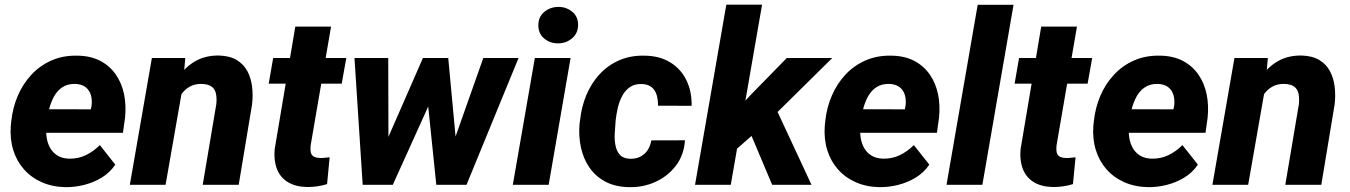

<svg xmlns="http://www.w3.org/2000/svg" viewBox="-20 -770 5623 800"><path d="M252.9 9.8Q198.2 8.8 154.1 -10.7Q109.9 -30.3 79.6 -64.7Q49.3 -99.1 35.2 -145Q21 -190.9 24.9 -245.1L26.9 -264.2Q32.7 -320.8 54 -370.6Q75.2 -420.4 110.8 -458.7Q146.5 -497.1 195.1 -518.3Q243.7 -539.6 303.7 -538.1Q358.9 -537.1 398.7 -515.9Q438.5 -494.6 463.1 -458.5Q487.8 -422.4 497.1 -376.5Q506.3 -330.6 501 -279.3L492.2 -216.8H78.6L94.2 -314.9L358.4 -314.5L361.3 -327.6Q364.7 -352.5 358.9 -373.3Q353 -394 336.9 -406.7Q320.8 -419.4 293.5 -420.4Q261.7 -420.9 240.2 -406.7Q218.8 -392.6 205.6 -368.9Q192.4 -345.2 185.3 -317.6Q178.2 -290 174.8 -264.2L172.9 -245.6Q170.9 -220.2 174.6 -196.3Q178.2 -172.4 189.2 -153.1Q200.2 -133.8 219.5 -121.8Q238.8 -109.9 267.6 -108.9Q305.2 -107.9 337.6 -123.5Q370.1 -139.2 396 -165.5L460.4 -84Q438 -50.8 403.8 -30Q369.6 -9.3 330.3 0.5Q291 10.3 252.9 9.8Z M741.2 -407.2 669.9 0H521L612.8 -528.3H752ZM700.7 -282.7 667 -281.2Q671.9 -328.6 687.5 -375Q703.1 -421.4 730.7 -458.7Q758.3 -496.1 798.8 -517.8Q839.4 -539.6 894 -538.6Q938 -537.1 966.6 -519.8Q995.1 -502.4 1010.5 -473.9Q1025.9 -445.3 1030.3 -409.4Q1034.7 -373.5 1030.3 -335L974.6 0H824.7L881.3 -336.4Q883.8 -360.4 879.9 -379.4Q876 -398.4 862.1 -408.9Q848.1 -419.4 820.8 -420.4Q791.5 -420.9 770.5 -408.9Q749.5 -397 735.4 -376.7Q721.2 -356.4 713.1 -331.8Q705.1 -307.1 700.7 -282.7Z M1422.9 -528.3 1403.8 -421.4H1099.6L1118.2 -528.3ZM1210.4 -659.2H1359.4L1274.4 -164.6Q1272.5 -147.5 1274.7 -136.2Q1276.9 -125 1285.4 -118.9Q1293.9 -112.8 1312 -111.8Q1322.8 -111.3 1333 -112.5Q1343.3 -113.8 1353.5 -114.7L1342.8 -2.9Q1322.8 3.4 1302 6.3Q1281.2 9.3 1259.8 9.3Q1211.4 8.3 1179.7 -11Q1147.9 -30.3 1134 -65.7Q1120.1 -101.1 1124.5 -148.4Z M1578.6 -154.3 1742.2 -528.3H1839.8L1775.9 -352.1L1616.7 0H1536.6ZM1597.7 -528.3 1598.6 -140.6 1581.1 0H1491.2L1457 -528.3ZM1864.7 -163.1 1993.7 -528.3H2140.6L1923.8 0H1829.6ZM1847.7 -528.3 1883.8 -140.6 1873 0H1797.9L1760.3 -364.3L1759.3 -528.3Z M2357.4 -528.3 2266.1 0H2116.7L2208.5 -528.3ZM2223.1 -662.6Q2222.2 -698.2 2246.8 -719.5Q2271.5 -740.7 2305.7 -741.2Q2338.4 -741.7 2363.3 -721.9Q2388.2 -702.1 2388.7 -668Q2389.2 -632.3 2364.5 -611.1Q2339.8 -589.8 2306.2 -589.4Q2273.4 -588.9 2248.8 -608.4Q2224.1 -627.9 2223.1 -662.6Z M2605.5 -108.4Q2629.9 -107.9 2648.4 -117.4Q2667 -127 2678.5 -144.5Q2689.9 -162.1 2693.8 -185.1L2834 -185.5Q2830.1 -124.5 2796.6 -80.3Q2763.2 -36.1 2711.7 -12.5Q2660.2 11.2 2601.1 9.8Q2543.9 8.8 2502.9 -12.9Q2461.9 -34.7 2436.3 -71.5Q2410.6 -108.4 2400.4 -156.2Q2390.1 -204.1 2395 -256.3L2397 -269.5Q2402.8 -325.2 2423.3 -374.3Q2443.8 -423.3 2478.3 -460.7Q2512.7 -498 2560.1 -518.8Q2607.4 -539.6 2666.5 -538.1Q2729 -537.1 2772.9 -510Q2816.9 -482.9 2839.8 -436.3Q2862.8 -389.6 2861.8 -329.1L2721.7 -329.6Q2722.2 -352.1 2716.6 -372.6Q2710.9 -393.1 2696 -406Q2681.2 -418.9 2654.8 -419.9Q2624.5 -420.9 2604.5 -407Q2584.5 -393.1 2572.3 -369.9Q2560.1 -346.7 2554 -320.1Q2547.9 -293.5 2545.4 -269.5L2544.4 -256.8Q2542.5 -236.8 2541.3 -211.7Q2540 -186.5 2544.7 -163.1Q2549.3 -139.6 2563.2 -124.5Q2577.1 -109.4 2605.5 -108.4Z M3155.3 -750.5 3024.9 0H2876L3006.3 -750.5ZM3447.8 -528.3 3177.7 -261.7 3038.1 -139.2 2992.7 -250.5 3107.4 -374 3258.3 -528.3ZM3197.3 0 3092.8 -248 3208 -329.1 3361.3 0Z M3644.5 9.8Q3589.8 8.8 3545.7 -10.7Q3501.5 -30.3 3471.2 -64.7Q3440.9 -99.1 3426.8 -145Q3412.6 -190.9 3416.5 -245.1L3418.5 -264.2Q3424.3 -320.8 3445.6 -370.6Q3466.8 -420.4 3502.4 -458.7Q3538.1 -497.1 3586.7 -518.3Q3635.3 -539.6 3695.3 -538.1Q3750.5 -537.1 3790.3 -515.9Q3830.1 -494.6 3854.7 -458.5Q3879.4 -422.4 3888.7 -376.5Q3897.9 -330.6 3892.6 -279.3L3883.8 -216.8H3470.2L3485.8 -314.9L3750 -314.5L3752.9 -327.6Q3756.3 -352.5 3750.5 -373.3Q3744.6 -394 3728.5 -406.7Q3712.4 -419.4 3685.1 -420.4Q3653.3 -420.9 3631.8 -406.7Q3610.4 -392.6 3597.2 -368.9Q3584 -345.2 3576.9 -317.6Q3569.8 -290 3566.4 -264.2L3564.5 -245.6Q3562.5 -220.2 3566.2 -196.3Q3569.8 -172.4 3580.8 -153.1Q3591.8 -133.8 3611.1 -121.8Q3630.4 -109.9 3659.2 -108.9Q3696.8 -107.9 3729.2 -123.5Q3761.7 -139.2 3787.6 -165.5L3852.1 -84Q3829.6 -50.8 3795.4 -30Q3761.2 -9.3 3721.9 0.5Q3682.6 10.3 3644.5 9.8Z M4203.1 -750 4073.2 0H3923.8L4053.7 -750Z M4530.8 -528.3 4511.7 -421.4H4207.5L4226.1 -528.3ZM4318.4 -659.2H4467.3L4382.3 -164.6Q4380.4 -147.5 4382.6 -136.2Q4384.8 -125 4393.3 -118.9Q4401.9 -112.8 4419.9 -111.8Q4430.7 -111.3 4440.9 -112.5Q4451.2 -113.8 4461.4 -114.7L4450.7 -2.9Q4430.7 3.4 4409.9 6.3Q4389.2 9.3 4367.7 9.3Q4319.3 8.3 4287.6 -11Q4255.9 -30.3 4241.9 -65.7Q4228 -101.1 4232.4 -148.4Z M4763.7 9.8Q4709 8.8 4664.8 -10.7Q4620.6 -30.3 4590.3 -64.7Q4560.1 -99.1 4545.9 -145Q4531.7 -190.9 4535.6 -245.1L4537.6 -264.2Q4543.5 -320.8 4564.7 -370.6Q4585.9 -420.4 4621.6 -458.7Q4657.2 -497.1 4705.8 -518.3Q4754.4 -539.6 4814.5 -538.1Q4869.6 -537.1 4909.4 -515.9Q4949.2 -494.6 4973.9 -458.5Q4998.5 -422.4 5007.8 -376.5Q5017.1 -330.6 5011.7 -279.3L5002.9 -216.8H4589.4L4605 -314.9L4869.1 -314.5L4872.1 -327.6Q4875.5 -352.5 4869.6 -373.3Q4863.8 -394 4847.7 -406.7Q4831.5 -419.4 4804.2 -420.4Q4772.5 -420.9 4751 -406.7Q4729.5 -392.6 4716.3 -368.9Q4703.1 -345.2 4696 -317.6Q4689 -290 4685.5 -264.2L4683.6 -245.6Q4681.6 -220.2 4685.3 -196.3Q4689 -172.4 4700 -153.1Q4710.9 -133.8 4730.2 -121.8Q4749.5 -109.9 4778.3 -108.9Q4815.9 -107.9 4848.4 -123.5Q4880.9 -139.2 4906.7 -165.5L4971.2 -84Q4948.7 -50.8 4914.6 -30Q4880.4 -9.3 4841.1 0.5Q4801.8 10.3 4763.7 9.8Z M5252 -407.2 5180.7 0H5031.7L5123.5 -528.3H5262.7ZM5211.4 -282.7 5177.7 -281.2Q5182.6 -328.6 5198.2 -375Q5213.9 -421.4 5241.5 -458.7Q5269 -496.1 5309.6 -517.8Q5350.1 -539.6 5404.8 -538.6Q5448.7 -537.1 5477.3 -519.8Q5505.9 -502.4 5521.2 -473.9Q5536.6 -445.3 5541 -409.4Q5545.4 -373.5 5541 -335L5485.4 0H5335.4L5392.1 -336.4Q5394.5 -360.4 5390.6 -379.4Q5386.7 -398.4 5372.8 -408.9Q5358.9 -419.4 5331.5 -420.4Q5302.2 -420.9 5281.2 -408.9Q5260.3 -397 5246.1 -376.7Q5231.9 -356.4 5223.9 -331.8Q5215.8 -307.1 5211.4 -282.7Z"/></svg>

Font: Roboto ExtraBold
Style: Italic
Weight: 800
Designer: Christian Robertson
Foundry: Google
Version: Version 3.009; 2024